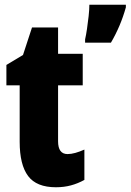

<svg xmlns="http://www.w3.org/2000/svg" viewBox="-20 -780 551 810"><path d="M265 -130Q280 -130 298 -135Q316 -140 336 -149V-21Q309 -6 279.5 2Q250 10 216 10Q134 10 98.5 -37.5Q63 -85 63 -182V-420H7V-506L77 -548L115 -664H225V-553H329V-420H225V-184Q225 -130 265 -130ZM511 -749Q489 -670 448 -600H339V-614Q343 -631 347 -658Q351 -685 354 -712.5Q357 -740 357 -760H511Z"/></svg>

Font: Noto Sans Sinhala UI ExtraCondensed Black
Style: Regular
Weight: 900
Width: 2
Designer: Jelle Bosma - Monotype Design Team
Foundry: Monotype Imaging Inc.
Version: Version 2.006; ttfautohint (v1.8.4.7-5d5b)